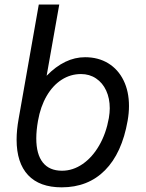

<svg xmlns="http://www.w3.org/2000/svg" viewBox="-20 -810 640 844"><path d="M53 -196Q53 -238 62 -288L150.5 -790H240.5L185 -477Q264.5 -558.5 354 -558.5Q412 -558.5 455.8 -531.8Q499.5 -505 523.2 -456.5Q547 -408 547 -344Q547 -313 541 -279Q516 -136.5 441.5 -61.5Q367 13.5 251 13.5Q154 13.5 103.5 -40.2Q53 -94 53 -196ZM458.5 -291Q462.5 -315 462.5 -334Q462.5 -377.5 446.8 -411.8Q431 -446 402.2 -465.2Q373.5 -484.5 336 -484.5Q290 -484.5 251 -459.5Q212 -434.5 185 -388Q158 -341.5 147 -279Q139.5 -236.5 139.5 -201.5Q139.5 -132 168.2 -95.8Q197 -59.5 252.5 -59.5Q300.5 -59.5 343.2 -89Q386 -118.5 416.2 -171Q446.5 -223.5 458.5 -291Z"/></svg>

Font: JuliaMono
Style: Italic
Weight: 400
Italic angle: -9°
Monospace: yes
Designer: cormullion
Foundry: corm
Version: Version 0.057; ttfautohint (v1.8.4)